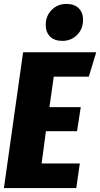

<svg xmlns="http://www.w3.org/2000/svg" viewBox="-21 -962 512 982"><path d="M297.9 -752.9Q257.3 -752.9 235.1 -775.1Q212.9 -797.4 212.9 -834Q212.9 -880.9 243.4 -911.4Q273.9 -941.9 318.8 -941.9Q359.4 -941.9 381.6 -919.7Q403.8 -897.5 403.8 -860.8Q403.8 -814 373.3 -783.4Q342.8 -752.9 297.9 -752.9ZM471.2 -694.8 433.1 -569.8H253.9L231.9 -414.1H392.1L373 -291H213.9L191.9 -126H387.2L369.1 0H-1L97.2 -694.8Z"/></svg>

Font: Fira Sans Compressed ExtraBold
Style: Italic
Weight: 800
Width: 3
Italic angle: -8°
Designer: Carrois Corporate & Edenspiekermann AG
Foundry: Carrois Corporate GbR & Edenspiekermann AG
Version: Version 4.203;PS 004.203;hotconv 1.0.88;makeotf.lib2.5.64775